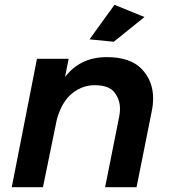

<svg xmlns="http://www.w3.org/2000/svg" viewBox="-20 -780 708 800"><path d="M454 -606 353 -616 457 -760 582 -709ZM549 0H418L477 -296Q480 -312 480 -327Q480 -365 457 -395Q434 -425 374 -425Q323.5 -425 280.8 -391Q238 -357 217 -283L159 0H29L134 -535H266L251 -459Q314 -542 425 -542Q523 -542 570.5 -492.5Q618 -443 618 -370Q618 -344 612 -315Z"/></svg>

Font: Argentum Sans Medium
Style: Italic
Weight: 500
Italic angle: -11°
Designer: Julieta Ulanovsky (font), Cristiano Sobral (main changes and remaster)
Foundry: Julieta Ulanovsky (font), Cristiano Sobral (main changes and remaster)
Version: Version 2.007;June 15, 2022;FontCreator 14.0.0.2814 64-bit; 